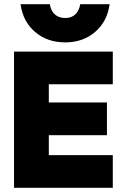

<svg xmlns="http://www.w3.org/2000/svg" viewBox="-20 -896 595 916"><path d="M502.9 -876Q492.2 -793.9 434.1 -743.9Q376 -693.8 291 -693.8Q205.1 -693.8 147 -743.9Q88.9 -793.9 78.1 -876H217.8Q222.2 -844.7 241.5 -827.4Q260.7 -810.1 291 -810.1Q320.8 -810.1 339.1 -827.1Q357.4 -844.2 362.8 -876ZM518.1 -649.9V-494.1H212.9V-407.2H490.2V-251H212.9V-155.8H518.1V0H46.9V-649.9Z"/></svg>

Font: Overused Grotesk ExtraBold
Style: Regular
Weight: 800
Version: Version 0.002